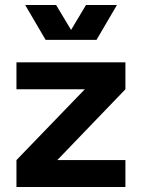

<svg xmlns="http://www.w3.org/2000/svg" viewBox="-20 -750 569 770"><path d="M46 -108 351 -424 365 -392H46V-500H483V-392L179 -76L165 -108H483V0H46ZM81 -730H205L265 -630L325 -730H449L367 -590H163Z"/></svg>

Font: Uncut Sans Variable
Style: Regular
Weight: 400
Designer: Kasper Nordkvist
Foundry: UNCUT.wtf
Version: Version 1.303;Glyphs 3.1.2 (3151)